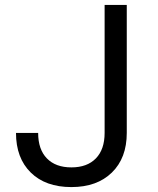

<svg xmlns="http://www.w3.org/2000/svg" viewBox="-20 -750 640 780"><path d="M270 10Q165 10 105 -49Q45 -108 45 -210H135Q135 -143 170.5 -106.5Q206 -70 270 -70Q334 -70 369.5 -106.5Q405 -143 405 -210V-730H495V-210Q495 -108 434.5 -49Q374 10 270 10Z"/></svg>

Font: JetBrains Mono
Style: Regular
Weight: 400
Monospace: yes
Designer: Philipp Nurullin, Konstantin Bulenkov
Foundry: JetBrains
Version: Version 2.305